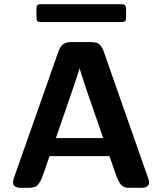

<svg xmlns="http://www.w3.org/2000/svg" viewBox="-20 -894 773 914"><path d="M42 -26.9Q42 -33.7 45.9 -45.9L257.8 -647.9Q265.6 -670.9 278.8 -682.4Q292 -693.8 320.8 -693.8H411.1Q429.2 -693.8 441.2 -689.9Q453.1 -686 461.2 -673.6Q469.2 -661.1 471.2 -656.5Q473.1 -651.9 479 -633.8L686 -43.9Q689.9 -31.7 689.9 -26.9Q689.9 0 652.8 0H600.1Q591.3 0 584.2 -0.5Q577.1 -1 570.6 -4.4Q564 -7.8 560.1 -10.5Q556.2 -13.2 551 -21.5Q545.9 -29.8 543 -35.4Q540 -41 534.4 -55.4Q528.8 -69.8 525.4 -80.3Q522 -90.8 514.4 -112.3Q506.8 -133.8 501 -150.9H215.8Q209 -132.8 201.4 -109.4Q193.8 -85.9 189.9 -75Q186 -64 180.4 -49.6Q174.8 -35.2 170.9 -29.1Q167 -22.9 161.4 -15.4Q155.8 -7.8 149.9 -5.9Q144 -3.9 136 -2Q127.9 0 117.2 0H80.1Q42 0 42 -26.9ZM153.3 -834V-849.1Q153.3 -863.3 157.2 -868.7Q161.1 -874 174.3 -874H559.1Q579.1 -874 580.1 -856V-812Q580.1 -798.8 576.7 -794.4Q573.2 -790 561.5 -789.1H176.3Q159.2 -789.1 156.2 -795.4Q153.3 -801.8 153.3 -834ZM246.1 -236.8H471.2Q369.1 -528.8 358.9 -568.8Q349.1 -532.7 246.1 -236.8Z"/></svg>

Font: CMU Sans Serif
Style: Bold
Weight: 700
Version: Version 0.7.0